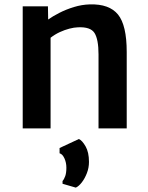

<svg xmlns="http://www.w3.org/2000/svg" viewBox="-20 -585 676 875"><path d="M83.5 0V-556H198.5L199.5 -496Q219.5 -510.5 250.2 -526.2Q281 -542 317 -553Q353 -564 389.5 -565Q478 -567.5 517.8 -518.8Q557.5 -470 557.5 -348V0H429V-337Q429 -405.5 410.8 -434.5Q392.5 -463.5 334.5 -460.5Q318 -460 296.5 -454.5Q275 -449 252.8 -438.8Q230.5 -428.5 210.5 -413V0ZM325.5 270 265 252.5V240Q272.5 231.5 277.5 217Q282.5 202.5 282.5 179Q282.5 156.5 273.8 137Q265 117.5 251.5 113.5V89.5L339.5 48.5Q354.5 55 370 82Q385.5 109 385.5 153Q385.5 179.5 376 204Q366.5 228.5 352.8 246.2Q339 264 325.5 270Z"/></svg>

Font: Merriweather Sans Medium
Style: Regular
Weight: 500
Designer: Eben Sorkin
Foundry: Eben Sorkin
Version: Version 2.001